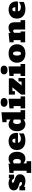

<svg xmlns="http://www.w3.org/2000/svg" viewBox="2554 -3382 1022 6170"><g transform="rotate(-90 3065.0 -297.0)"><path d="M335 8.8Q285.2 8.8 238.3 -2.9Q191.4 -14.6 155.3 -36.6L140.1 0H32.7V-183.6H157.7Q168.9 -145.5 196.8 -123.5Q224.6 -101.6 257.3 -101.6Q300.3 -101.6 300.3 -133.8Q300.3 -157.2 281 -169.9Q261.7 -182.6 231.2 -191.4Q200.7 -200.2 166.5 -210.4Q132.3 -220.7 101.8 -238.5Q71.3 -256.3 52 -287.4Q32.7 -318.4 32.7 -368.7Q32.7 -414.1 56.9 -451.2Q81.1 -488.3 130.1 -510.5Q179.2 -532.7 253.4 -532.7Q301.3 -532.7 342 -522.7Q382.8 -512.7 418.5 -490.7L430.2 -523.4H537.6V-355.5H412.6Q399.9 -392.6 376.2 -409.9Q352.5 -427.2 325.2 -427.2Q277.3 -427.2 277.3 -397.9Q277.3 -377.4 297.1 -365.5Q316.9 -353.5 347.9 -344.7Q378.9 -335.9 413.6 -324.7Q448.2 -313.5 479.2 -294.4Q510.3 -275.4 530 -243.7Q549.8 -211.9 549.8 -161.1Q549.8 -83.5 493.9 -37.4Q438 8.8 335 8.8Z M593.3 194.3V47.9H664.1V-370.6H593.3V-503.9L893.6 -532.7V-469.2Q923.8 -498 963.9 -515.4Q1003.9 -532.7 1045.4 -532.7Q1116.7 -532.7 1167.7 -499Q1218.8 -465.3 1246.1 -404.3Q1273.4 -343.3 1273.4 -261.2Q1273.4 -179.7 1246.6 -118.9Q1219.7 -58.1 1171.1 -24.9Q1122.6 8.3 1057.6 8.3Q973.6 8.3 898.4 -52.7V47.9H969.2V194.3ZM969.7 -137.7Q1004.4 -137.7 1023.4 -170.4Q1042.5 -203.1 1042.5 -261.7Q1042.5 -320.3 1023.4 -353.5Q1004.4 -386.7 969.7 -386.7Q951.7 -386.7 931.6 -381.1Q911.6 -375.5 898.4 -365.7V-160.2Q911.6 -150.9 931.6 -144.3Q951.7 -137.7 969.7 -137.7Z M1637.2 8.8Q1492.2 8.8 1409.9 -64.2Q1327.6 -137.2 1327.6 -266.6Q1327.6 -348.1 1363.5 -407.7Q1399.4 -467.3 1463.9 -499.8Q1528.3 -532.2 1613.8 -532.2Q1697.3 -532.2 1756.8 -501.7Q1816.4 -471.2 1847.9 -416.7Q1879.4 -362.3 1879.4 -291Q1879.4 -274.4 1877.9 -259Q1876.5 -243.7 1874.5 -231H1560.5Q1568.8 -181.2 1605.7 -159.4Q1642.6 -137.7 1695.8 -137.7Q1740.7 -137.7 1781.5 -153.6Q1822.3 -169.4 1850.6 -193.4L1863.8 -187.5V-47.4Q1840.3 -31.2 1803.2 -18.6Q1766.1 -5.9 1722.9 1.5Q1679.7 8.8 1637.2 8.8ZM1626.5 -412.1Q1593.8 -412.1 1577.1 -386.7Q1560.5 -361.3 1558.6 -315.9H1694.3Q1692.4 -361.3 1676 -386.7Q1659.7 -412.1 1626.5 -412.1Z M2161.6 8.8Q2090.8 8.8 2039.6 -24.9Q1988.3 -58.6 1960.9 -119.9Q1933.6 -181.2 1933.6 -262.7Q1933.6 -344.7 1960.4 -405.3Q1987.3 -465.8 2035.9 -499Q2084.5 -532.2 2149.4 -532.2Q2233.4 -532.2 2308.6 -471.2V-596.7H2223.1V-730L2543 -761.7V-146.5H2611.3V0H2313.5V-54.7Q2283.2 -25.9 2243.2 -8.5Q2203.1 8.8 2161.6 8.8ZM2237.3 -137.2Q2255.9 -137.2 2275.6 -143.1Q2295.4 -148.9 2308.6 -158.2V-363.8Q2295.4 -373.5 2275.6 -379.9Q2255.9 -386.2 2237.3 -386.2Q2203.1 -386.2 2183.8 -353.5Q2164.6 -320.8 2164.6 -262.2Q2164.6 -203.6 2183.8 -170.4Q2203.1 -137.2 2237.3 -137.2Z M2666 0V-146.5H2741.7V-370.6H2666V-503.9L2976.1 -532.7V-146.5H3051.8V0ZM2858.9 -565.4Q2794.9 -565.4 2756.6 -596.2Q2718.3 -627 2718.3 -677.7Q2718.3 -728.5 2756.3 -758.1Q2794.4 -787.6 2859.4 -787.6Q2925.8 -787.6 2962.6 -758.8Q2999.5 -730 2999.5 -677.7Q2999.5 -626 2961.7 -595.7Q2923.8 -565.4 2858.9 -565.4Z M3108.9 0V-127L3343.3 -408.7H3226.1L3216.3 -328.1H3108.9V-523.4H3633.8V-396.5L3404.3 -114.7H3526.4L3536.1 -214.8H3643.6V0Z M3707 0V-146.5H3782.7V-370.6H3707V-503.9L4017.1 -532.7V-146.5H4092.8V0ZM3899.9 -565.4Q3835.9 -565.4 3797.6 -596.2Q3759.3 -627 3759.3 -677.7Q3759.3 -728.5 3797.4 -758.1Q3835.4 -787.6 3900.4 -787.6Q3966.8 -787.6 4003.7 -758.8Q4040.5 -730 4040.5 -677.7Q4040.5 -626 4002.7 -595.7Q3964.8 -565.4 3899.9 -565.4Z M4431.2 8.8Q4339.4 8.8 4272.7 -23.9Q4206.1 -56.6 4170.2 -117.2Q4134.3 -177.7 4134.3 -261.2Q4134.3 -345.2 4170.2 -405.8Q4206.1 -466.3 4272.7 -499.3Q4339.4 -532.2 4431.2 -532.2Q4522.9 -532.2 4589.6 -499.3Q4656.2 -466.3 4692.1 -405.8Q4728 -345.2 4728 -261.2Q4728 -177.7 4692.1 -117.2Q4656.2 -56.6 4589.6 -23.9Q4522.9 8.8 4431.2 8.8ZM4431.2 -133.3Q4497.1 -133.3 4497.1 -261.7Q4497.1 -390.1 4431.2 -390.1Q4365.2 -390.1 4365.2 -261.7Q4365.2 -133.3 4431.2 -133.3Z M4790.5 0V-146.5H4861.3V-370.6H4790.5V-503.9L5090.8 -532.7V-466.3Q5121.1 -498 5166.5 -515.4Q5211.9 -532.7 5264.2 -532.7Q5352.5 -532.7 5393.8 -482.7Q5435.1 -432.6 5435.1 -332V-146.5H5503.4V0H5200.7V-332Q5200.7 -360.4 5188.5 -373.3Q5176.3 -386.2 5156.2 -386.2Q5139.6 -386.2 5123.3 -376.5Q5106.9 -366.7 5095.7 -349.6V-146.5H5139.6V0Z M5861.8 8.8Q5716.8 8.8 5634.5 -64.2Q5552.2 -137.2 5552.2 -266.6Q5552.2 -348.1 5588.1 -407.7Q5624 -467.3 5688.5 -499.8Q5752.9 -532.2 5838.4 -532.2Q5921.9 -532.2 5981.4 -501.7Q6041 -471.2 6072.5 -416.7Q6104 -362.3 6104 -291Q6104 -274.4 6102.5 -259Q6101.1 -243.7 6099.1 -231H5785.2Q5793.5 -181.2 5830.3 -159.4Q5867.2 -137.7 5920.4 -137.7Q5965.3 -137.7 6006.1 -153.6Q6046.9 -169.4 6075.2 -193.4L6088.4 -187.5V-47.4Q6064.9 -31.2 6027.8 -18.6Q5990.7 -5.9 5947.5 1.5Q5904.3 8.8 5861.8 8.8ZM5851.1 -412.1Q5818.4 -412.1 5801.8 -386.7Q5785.2 -361.3 5783.2 -315.9H5918.9Q5917 -361.3 5900.6 -386.7Q5884.3 -412.1 5851.1 -412.1Z"/></g></svg>

Font: Bevan
Style: Regular
Weight: 400
Designer: Vernon Adams
Foundry: Vernon Adams
Version: Version 2.100; ttfautohint (v1.8.3)